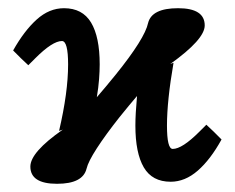

<svg xmlns="http://www.w3.org/2000/svg" viewBox="-20 -431 572 468"><path d="M12 -308Q39 -356 69.5 -383.5Q100 -411 136 -411Q181 -411 202 -376Q223 -341 223 -274Q223 -258 221.5 -238Q220 -218 216 -194Q236 -217 262 -249Q333 -337 341 -375Q350 -411 414 -411Q479 -411 479 -369Q479 -335 395 -275L403 -278Q395 -232 391 -193.5Q387 -155 387 -125Q387 -68 401 -68Q424 -68 466 -110L483 -127L501 -110L520 -91Q493 -42 462 -15Q431 12 396 12Q351 12 330.5 -23Q310 -58 310 -125Q310 -139 311 -157Q312 -175 314 -197Q296 -176 271 -145Q237 -102 216 -69.5Q195 -37 191 -20Q182 17 119 17Q54 17 54 -25Q54 -60 133 -115L124 -112Q135 -159 140.5 -199.5Q146 -240 146 -274Q146 -331 131 -331Q108 -331 66 -289L49 -272L31 -289Z"/></svg>

Font: Libertinus Serif SemiBold
Style: Regular
Weight: 600
Designer: Philipp H. Poll, Khaled Hosny
Foundry: Caleb Maclennan
Version: Version 7.051;RELEASE